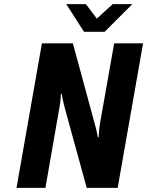

<svg xmlns="http://www.w3.org/2000/svg" viewBox="-20 -910 713 930"><path d="M333 -700H183L60 0H200L268 -390C274 -420 275 -455 275 -455H279C279 -455 285 -420 293 -390L400 0H550L673 -700H533L464 -310C459 -280 458 -245 458 -245H454C454 -245 448 -280 439 -310ZM487 -756 621 -890H526L449 -820L396 -890H301L387 -756Z"/></svg>

Font: Scada
Style: Bold Italic
Weight: 700
Designer: Jovanny Lemonad
Foundry: Jovanny Lemonad
Version: Version 3.005